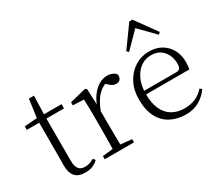

<svg xmlns="http://www.w3.org/2000/svg" viewBox="-139 -1089 1598 1407"><g transform="rotate(-30 660.5 -385.5)"><path d="M149 -472V-508H329V-472ZM232 14Q173 14 145.5 -17.5Q118 -49 118 -112Q118 -135 118.5 -152.5Q119 -170 119 -196V-472H14V-502L139 -511L119 -496L142 -663H185L180 -493V-481V-115Q180 -67 197.5 -45.5Q215 -24 249 -24Q272 -24 289.5 -30Q307 -36 327 -47L341 -29Q321 -8 294 3Q267 14 232 14Z M401 0V-27L512 -39H535L649 -27V0ZM488 0Q489 -24 489.5 -64.5Q490 -105 490.5 -149Q491 -193 491 -226V-281Q491 -333 490.5 -375.5Q490 -418 488 -455L396 -459V-485L533 -519L546 -511L552 -371V-370V-226Q552 -193 552.5 -149Q553 -105 553.5 -64.5Q554 -24 555 0ZM551 -318 534 -367H548Q564 -413 591 -448Q618 -483 651.5 -502.5Q685 -522 721 -522Q748 -522 768.5 -512Q789 -502 796 -486Q796 -462 785 -449Q774 -436 750 -436Q734 -436 720.5 -444Q707 -452 690 -468L667 -488H716Q660 -477 620 -436Q580 -395 551 -318Z M1083 14Q1012 14 956 -15Q900 -44 868.5 -103.5Q837 -163 837 -252Q837 -334 869.5 -394.5Q902 -455 956 -488.5Q1010 -522 1074 -522Q1136 -522 1180.5 -495.5Q1225 -469 1249 -423.5Q1273 -378 1273 -320Q1273 -283 1267 -260H867V-290H1172Q1196 -290 1204.5 -302.5Q1213 -315 1213 -341Q1213 -404 1176.5 -447.5Q1140 -491 1073 -491Q1025 -491 986 -463Q947 -435 924 -383.5Q901 -332 901 -263Q901 -183 926 -131Q951 -79 995 -54.5Q1039 -30 1096 -30Q1149 -30 1189.5 -48Q1230 -66 1262 -102L1277 -88Q1244 -41 1196 -13.5Q1148 14 1083 14ZM1201 -592 1053 -743H1098L949 -592L933 -606L1062 -785H1088L1217 -606Z"/></g></svg>

Font: Noto Serif HK ExtraLight
Style: Regular
Weight: 200
Designer: Ryoko NISHIZUKA 西塚涼子 (kana & ideographs); Frank Grießhammer (Latin, Greek & Cyrillic); Wenlong ZHANG 张文龙 (bopomofo); San
Foundry: Adobe
Version: Version 2.002-H1;hotconv 1.1.0;makeotfexe 2.6.0